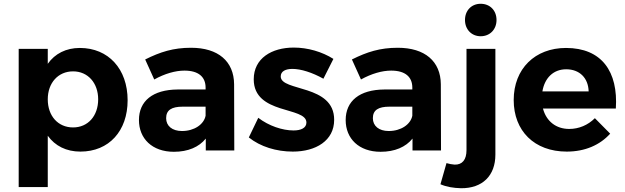

<svg xmlns="http://www.w3.org/2000/svg" viewBox="-20 -797 3310 1017"><path d="M403 -543C330 -543 271 -513 233 -459V-538H79V194H233V-78C272 -24 331 6 406 6C557 6 656 -103 656 -266C656 -432 554 -543 403 -543ZM367 -122C288 -122 233 -182 233 -271C233 -358 288 -419 367 -419C446 -419 500 -357 500 -271C500 -183 446 -122 367 -122Z M1221 0 1220 -351C1219 -472 1136 -544 992 -544C898 -544 829 -522 749 -482L797 -376C853 -407 909 -423 957 -423C1031 -423 1069 -390 1069 -333V-323H921C789 -322 716 -262 716 -161C716 -63 786 7 901 7C976 7 1034 -18 1070 -63V0ZM944 -103C892 -103 860 -130 860 -171C860 -214 889 -232 948 -232H1069V-184C1060 -138 1009 -103 944 -103Z M1693 -380 1746 -485C1686 -523 1610 -545 1536 -545C1419 -545 1324 -488 1324 -377C1324 -188 1603 -234 1603 -148C1603 -119 1574 -106 1535 -106C1476 -106 1404 -130 1348 -173L1298 -69C1359 -20 1444 6 1531 6C1653 6 1750 -52 1750 -162C1751 -352 1467 -311 1467 -392C1467 -420 1493 -432 1529 -432C1574 -432 1634 -413 1693 -380Z M2316 0 2315 -351C2314 -472 2231 -544 2087 -544C1993 -544 1924 -522 1844 -482L1892 -376C1948 -407 2004 -423 2052 -423C2126 -423 2164 -390 2164 -333V-323H2016C1884 -322 1811 -262 1811 -161C1811 -63 1881 7 1996 7C2071 7 2129 -18 2165 -63V0ZM2039 -103C1987 -103 1955 -130 1955 -171C1955 -214 1984 -232 2043 -232H2164V-184C2155 -138 2104 -103 2039 -103Z M2526 -777C2478 -777 2443 -742 2443 -691C2443 -641 2478 -605 2526 -605C2575 -605 2610 -641 2610 -691C2610 -742 2575 -777 2526 -777ZM2345 67 2313 179C2345 193 2382 199 2422 200C2535 201 2604 134 2604 22V-538H2451V-2C2451 49 2429 76 2388 75C2373 74 2359 71 2345 67Z M2978 -543C2814 -543 2701 -433 2701 -267C2701 -104 2810 6 2982 6C3079 6 3158 -29 3212 -89L3131 -171C3094 -134 3046 -114 2995 -114C2926 -114 2874 -154 2856 -222H3242C3255 -418 3167 -543 2978 -543ZM2853 -313C2865 -384 2911 -430 2979 -430C3050 -430 3096 -384 3098 -313Z"/></svg>

Font: Juman SemiBold
Style: Regular
Weight: 600
Designer: Bandar Raffah (Arabic) Julieta Ulanovsky (Latin)
Foundry: Caramella
Version: Version 5.022;PS 005.022;hotconv 1.0.88;makeotf.lib2.5.64775